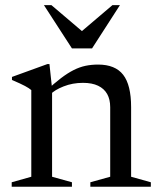

<svg xmlns="http://www.w3.org/2000/svg" viewBox="-20 -710 604 730"><path d="M178 -373V-38L253.5 -17V0H24.5V-17L99 -38V-367.5Q91 -374.5 75.2 -383Q59.5 -391.5 25.5 -406V-417.5L160.5 -466.5H168ZM323.5 -17 399 -38V-302.5Q399 -332 387.5 -352.5Q376 -373 353 -384Q330 -395 295.5 -395Q256 -395 221.8 -381.5Q187.5 -368 171 -350.5L155.5 -365Q186.5 -393.5 211.8 -412.8Q237 -432 259.8 -443.5Q282.5 -455 305.2 -459.8Q328 -464.5 353 -464.5Q418 -464.5 448.2 -425.8Q478.5 -387 478.5 -302.5V-38L553.5 -17V0H323.5ZM302.5 -582.5H280.5L407.5 -690.5H436L330 -526H253.5L147 -690.5H175.5Z"/></svg>

Font: Newsreader 36pt
Style: Regular
Weight: 400
Designer: Hugues Gentile
Foundry: Production Type
Version: Version 1.003